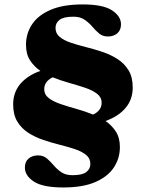

<svg xmlns="http://www.w3.org/2000/svg" viewBox="-20 -705 660 868"><path d="M266.5 142.5Q173.5 142.5 133 115.8Q92.5 89 92.5 52.5Q92.5 26 109.2 11.8Q126 -2.5 152 -2.5Q175.5 -2.5 191.5 11Q207.5 24.5 222.5 42.2Q237.5 60 257.2 73.5Q277 87 307.5 87Q352 87 370.2 72.8Q388.5 58.5 388.5 36.5Q388.5 11 369.5 -4.5Q350.5 -20 319.5 -30.5Q288.5 -41 251.2 -50.2Q214 -59.5 176.8 -72Q139.5 -84.5 108.5 -104.2Q77.5 -124 58.5 -155Q39.5 -186 39.5 -233Q39.5 -287.5 72 -325.8Q104.5 -364 162.5 -384.5Q134 -404 115.8 -432.2Q97.5 -460.5 97.5 -502.5Q97.5 -553.5 124.8 -594.8Q152 -636 208.8 -660.5Q265.5 -685 353 -685Q446 -685 486.5 -658.2Q527 -631.5 527 -595Q527 -569 510.5 -554.5Q494 -540 467.5 -540Q444.5 -540 428.2 -553.5Q412 -567 397 -584.8Q382 -602.5 362.2 -616Q342.5 -629.5 312 -629.5Q267.5 -629.5 249.2 -615.2Q231 -601 231 -579Q231 -553.5 250 -538Q269 -522.5 300 -512Q331 -501.5 368.2 -492.2Q405.5 -483 442.8 -470.5Q480 -458 511 -438.2Q542 -418.5 561 -387.5Q580 -356.5 580 -309.5Q580 -255 547.5 -216.8Q515 -178.5 457 -158Q485.5 -138.5 503.8 -110.2Q522 -82 522 -40Q522 10.5 494.8 52Q467.5 93.5 411 118Q354.5 142.5 266.5 142.5ZM439.5 -240.5Q439.5 -265 419.2 -280.8Q399 -296.5 366 -307.8Q333 -319 294.2 -329.8Q255.5 -340.5 218.5 -355.5Q180 -337 180 -302Q180 -277.5 200.2 -261.8Q220.5 -246 253.5 -234.8Q286.5 -223.5 325.2 -212.8Q364 -202 401 -187Q439.5 -205.5 439.5 -240.5Z"/></svg>

Font: Newsreader 16pt ExtraBold
Style: Regular
Weight: 800
Designer: Hugues Gentile
Foundry: Production Type
Version: Version 1.003; ttfautohint (v1.8.3)